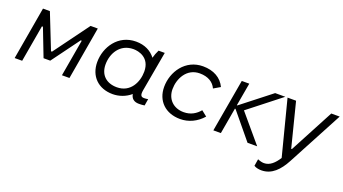

<svg xmlns="http://www.w3.org/2000/svg" viewBox="-57 -1055 3174 1778"><g transform="rotate(20 1530.0 -166.0)"><path d="M46 0H120L183 -362H193L298 -90H364L565 -363H575L512 0H586L676 -520H605L351 -174H341L204 -520H136Z M1271 5C1291 5 1307 4 1327 1L1338 -65C1325 -62 1312 -61 1298 -61C1266 -61 1258 -80 1266 -127L1336 -520H1275C1262 -495 1251 -466 1244 -439C1203 -494 1137 -528 1052 -528C875 -528 777 -374 777 -227C777 -90 868 4 1012 4C1074 4 1138 -18 1188 -61C1195 -19 1223 5 1271 5ZM1053 -454C1103 -454 1217 -431 1217 -292C1217 -188 1160 -69 1027 -69C922 -69 857 -131 857 -233C857 -341 920 -454 1053 -454Z M1678 7C1760 7 1839 -29 1898 -97L1844 -140C1808 -97 1758 -64 1687 -64C1585 -64 1518 -132 1518 -230C1518 -331 1577 -453 1707 -453C1790 -453 1844 -417 1868 -363L1933 -401C1896 -480 1818 -525 1713 -525C1539 -525 1438 -372 1438 -223C1438 -86 1532 7 1678 7Z M2004 0H2078L2123 -257H2129L2341 0H2436L2207 -271L2524 -520H2424L2134 -293H2129L2169 -520H2095Z M2548 196C2649 196 2718 123 2771 23L3060 -520H2977L2747 -86H2740L2630 -520H2546L2686 24C2648 84 2604 125 2548 125C2529 125 2509 120 2485 110L2474 178C2496 193 2528 196 2548 196Z"/></g></svg>

Font: Fixel Display 20240404
Style: Italic
Weight: 400
Italic angle: -10°
Designer: AlfaBravo + MacPaw
Foundry: Kyrylo Tkachov, Marchela Mozhyna, Serhii Makarenko, Maria Weinstein, Zakhar Kryvoshyya
Version: Version 1.211;Glyphs 3.2 (3225)